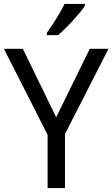

<svg xmlns="http://www.w3.org/2000/svg" viewBox="-20 -964 576 984"><path d="M268 -363 440 -714H536L313 -277V0H224V-273L0 -714H97ZM415 -934Q406 -920 389.5 -900Q373 -880 353.5 -858.5Q334 -837 314 -817.5Q294 -798 277 -784H220V-796Q234 -815 251 -841Q268 -867 284 -894.5Q300 -922 311 -944H415Z"/></svg>

Font: Noto Sans Display
Style: Regular
Weight: 400
Designer: Monotype Design Team
Foundry: Monotype Imaging Inc.
Version: Version 2.003